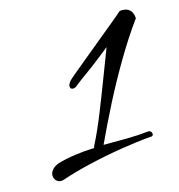

<svg xmlns="http://www.w3.org/2000/svg" viewBox="-83 -537 614 660"><g transform="rotate(-15 224.0 -206.5)"><path d="M66 48Q63 49 60.5 49.5Q58 50 55 50Q45 50 38 42.5Q31 35 31 24Q31 14 39 4.5Q47 -5 63 -11Q90 -19 124.5 -24Q159 -29 194 -30Q195 -32 195 -35Q219 -82 242 -139.5Q265 -197 286.5 -253.5Q308 -310 325 -354Q316 -347 301 -335Q286 -323 269 -310Q256 -300 243.5 -291Q231 -282 220 -274Q211 -267 204 -262Q197 -257 195 -255Q186 -246 177 -246Q167 -246 167 -257Q167 -263 170 -266Q172 -271 177 -276Q183 -282 203.5 -299Q224 -316 252 -339Q280 -362 309 -386Q338 -410 362.5 -430Q387 -450 399 -461Q401 -463 409 -463Q445 -463 448 -424Q408 -369 368 -301.5Q328 -234 292.5 -164.5Q257 -95 228 -32Q272 -32 313 -32.5Q354 -33 388 -37Q398 -37 400 -28Q400 -27 400.5 -26.5Q401 -26 401 -25Q401 -22 398.5 -19Q396 -16 391 -17Q343 -13 284 -3.5Q225 6 167.5 19.5Q110 33 66 48Z"/></g></svg>

Font: WindSong Medium
Style: Regular
Weight: 500
Designer: Robert E. Leuschke
Foundry: Robert E. Leuschke
Version: Version 1.010; ttfautohint (v1.8.3)